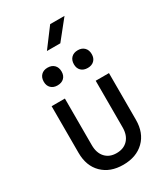

<svg xmlns="http://www.w3.org/2000/svg" viewBox="-243 -1123 1086 1241"><g transform="rotate(-30 300.0 -502.0)"><path d="M299 10Q202 10 144 -47Q86 -104 86 -202V-550H185V-202Q185 -144 215.5 -110.5Q246 -77 299 -77Q353 -77 384 -110.5Q415 -144 415 -202V-550H514V-202Q514 -104 455.5 -47Q397 10 299 10ZM413 -647Q382 -647 364 -664.5Q346 -682 346 -712Q346 -743 364 -761Q382 -779 413 -779Q443 -779 461 -761Q479 -743 479 -712Q479 -682 461 -664.5Q443 -647 413 -647ZM187 -647Q157 -647 139 -664.5Q121 -682 121 -712Q121 -743 139 -761Q157 -779 187 -779Q218 -779 236 -761Q254 -743 254 -712Q254 -682 236 -664.5Q218 -647 187 -647ZM238 -874 343 -1014H450L338 -874Z"/></g></svg>

Font: JetBrainsMono NFM Medium
Style: Regular
Weight: 500
Monospace: yes
Designer: Philipp Nurullin, Konstantin Bulenkov
Foundry: JetBrains
Version: Version 2.304; ttfautohint (v1.8.4.7-5d5b);Nerd Fonts 3.3.0